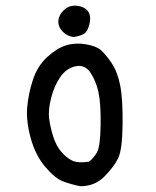

<svg xmlns="http://www.w3.org/2000/svg" viewBox="-20 -646 540 664"><path d="M258 -2Q227 -8 198.5 -18.5Q170 -29 136 -69.5Q102 -110 86 -169Q70 -228 74 -274.5Q78 -321 93.5 -369Q109 -417 142.5 -448Q176 -479 208 -489Q240 -499 276 -493Q312 -487 328 -473.5Q344 -460 365 -429.5Q386 -399 395.5 -351.5Q405 -304 404 -216Q403 -128 388.5 -98.5Q374 -69 341 -35.5Q308 -2 258 -2ZM288 -87Q304 -99 315.5 -119.5Q327 -140 328 -214Q329 -288 320.5 -327Q312 -366 293 -394.5Q274 -423 242.5 -417Q211 -411 189.5 -381Q168 -351 157 -308Q146 -265 150 -235.5Q154 -206 164 -174Q174 -142 192 -121Q210 -100 230 -90.5Q250 -81 288 -87ZM234 -518Q211 -521 195.5 -538Q180 -555 182 -575.5Q184 -596 202.5 -612.5Q221 -629 246.5 -626Q272 -623 284 -607.5Q296 -592 289.5 -563.5Q283 -535 267.5 -527.5Q252 -520 234 -518Z"/></svg>

Font: Kosefont JP
Style: Regular
Weight: 400
Designer: Nozomi Seto 瀬戸のぞみ
Version: Version 3.00;June 19, 2020